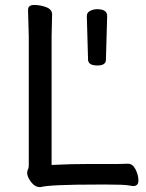

<svg xmlns="http://www.w3.org/2000/svg" viewBox="-20 -735 587 774"><path d="M407 -494Q407 -471 372.5 -471Q338 -471 335 -492Q335 -493 335 -494L330 -670Q330 -685 344 -691.5Q358 -698 371 -698Q412 -698 412 -671V-670ZM145 19Q142 19 139 19Q116 19 97 -14Q84 -36 94 -55Q96 -60 96 -70V-589L93 -695Q93 -715 118 -715Q143 -715 166.5 -706Q190 -697 190 -677L188 -588V-70Q262 -74 345 -74H458L495 -75H496Q515 -75 526.5 -52Q538 -29 538 -7Q538 15 517 15H516Q515 15 495.5 12Q476 9 413 9H372Q181 9 145 19Z"/></svg>

Font: LXGW ZhenKai
Style: Regular
Weight: 400
Designer: LXGW / Fontworks Inc.
Foundry: LXGW / Fontworks Inc.
Version: Version 0.800;June 8, 2025